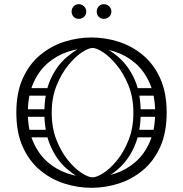

<svg xmlns="http://www.w3.org/2000/svg" viewBox="-20 -889 874 917"><path d="M721 -351Q721 -432 695.5 -490.5Q670 -549 627 -586.5Q584 -624 529.5 -642Q475 -660 417 -660Q359 -660 304.5 -642Q250 -624 207 -586.5Q164 -549 138.5 -490.5Q113 -432 113 -351Q113 -270 138.5 -211.5Q164 -153 207 -115.5Q250 -78 304.5 -60Q359 -42 417 -42Q475 -42 529.5 -60Q584 -78 627 -115.5Q670 -153 695.5 -211.5Q721 -270 721 -351ZM58 -351Q58 -446 88.5 -514Q119 -582 171 -625.5Q223 -669 287 -689.5Q351 -710 417 -710Q483 -710 547 -689.5Q611 -669 663 -625.5Q715 -582 745.5 -514Q776 -446 776 -351Q776 -256 745.5 -188Q715 -120 663 -76.5Q611 -33 547 -12.5Q483 8 417 8Q351 8 287 -12.5Q223 -33 171 -76.5Q119 -120 88.5 -188Q58 -256 58 -351ZM222 -252Q222 -243 217 -238Q212 -233 205 -233H110Q94 -233 94 -252Q94 -269 111 -269H205Q222 -269 222 -252ZM220 -451Q220 -442 215 -437Q210 -432 203 -432H108Q92 -432 92 -451Q92 -468 109 -468H203Q220 -468 220 -451ZM214 -350Q214 -341 209 -336Q204 -331 197 -331H102Q86 -331 86 -350Q86 -367 103 -367H197Q214 -367 214 -350ZM613 -252Q613 -269 630 -269H724Q741 -269 741 -252Q741 -233 725 -233H630Q623 -233 618 -238Q613 -243 613 -252ZM615 -451Q615 -468 632 -468H726Q743 -468 743 -451Q743 -432 727 -432H632Q625 -432 620 -437Q615 -442 615 -451ZM621 -350Q621 -367 638 -367H732Q749 -367 749 -350Q749 -331 733 -331H638Q631 -331 626 -336Q621 -341 621 -350ZM439 -18 422 -42Q442 -42 474.5 -63Q507 -84 539.5 -124Q572 -164 594.5 -221Q617 -278 617 -351Q617 -423 594 -480Q571 -537 538 -577.5Q505 -618 473 -639Q441 -660 422 -660L438 -680Q498 -658 546.5 -615.5Q595 -573 623.5 -508Q652 -443 652 -351Q652 -260 623.5 -193.5Q595 -127 547 -84Q499 -41 439 -18ZM405 -18Q346 -41 297.5 -84Q249 -127 220.5 -193.5Q192 -260 192 -351Q192 -443 220.5 -508Q249 -573 298 -615.5Q347 -658 406 -680L422 -660Q403 -660 371 -639Q339 -618 306 -577.5Q273 -537 250 -480Q227 -423 227 -351Q227 -278 249.5 -221Q272 -164 304.5 -124Q337 -84 369.5 -63Q402 -42 422 -42ZM476 -799Q461 -799 451.5 -809Q442 -819 442 -834Q442 -848 451.5 -858.5Q461 -869 476 -869Q491 -869 501.5 -858.5Q512 -848 512 -834Q512 -819 501.5 -809Q491 -799 476 -799ZM356 -799Q341 -799 331.5 -809Q322 -819 322 -834Q322 -848 331.5 -858.5Q341 -869 356 -869Q371 -869 381.5 -858.5Q392 -848 392 -834Q392 -819 381.5 -809Q371 -799 356 -799Z"/></svg>

Font: Agu Display Uzo
Style: Regular
Weight: 400
Version: Version 1.103